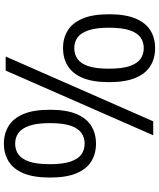

<svg xmlns="http://www.w3.org/2000/svg" viewBox="62 -852 798 963"><g transform="rotate(90 461.5 -371.0)"><path d="M264 0 589 -740H659L334.5 0ZM222 -287.5Q172 -287.5 133.8 -311Q95.5 -334.5 73.8 -385.2Q52 -436 52 -518.5Q52 -600.5 73.5 -651.5Q95 -702.5 133.2 -726Q171.5 -749.5 222 -749.5Q272.5 -749.5 311 -726Q349.5 -702.5 371 -651.5Q392.5 -600.5 392.5 -518.5Q392.5 -436 370.8 -385.2Q349 -334.5 310.5 -311Q272 -287.5 222 -287.5ZM222 -344Q252.5 -344 275.8 -360Q299 -376 312 -414Q325 -452 325 -517.5Q325 -583.5 312 -621.8Q299 -660 275.8 -676.2Q252.5 -692.5 222 -692.5Q191.5 -692.5 168.5 -676.5Q145.5 -660.5 132.5 -622.5Q119.5 -584.5 119.5 -519Q119.5 -453.5 132.5 -415.2Q145.5 -377 168.5 -360.5Q191.5 -344 222 -344ZM701 9Q651 9 612.5 -14.5Q574 -38 552.5 -88.8Q531 -139.5 531 -222Q531 -304.5 552.5 -355.2Q574 -406 612.2 -429.5Q650.5 -453 701 -453Q751.5 -453 789.8 -429.5Q828 -406 849.5 -355.2Q871 -304.5 871 -222Q871 -139.5 849.5 -88.8Q828 -38 789.5 -14.5Q751 9 701 9ZM701 -47.5Q731.5 -47.5 754.5 -63.5Q777.5 -79.5 790.8 -117.5Q804 -155.5 804 -221Q804 -287 790.8 -325.5Q777.5 -364 754.5 -380Q731.5 -396 701 -396Q670.5 -396 647.5 -380Q624.5 -364 611.2 -326Q598 -288 598 -222.5Q598 -157 611.2 -118.8Q624.5 -80.5 647.5 -64Q670.5 -47.5 701 -47.5Z"/></g></svg>

Font: Encode Sans SC
Style: Regular
Weight: 400
Version: Version 3.002